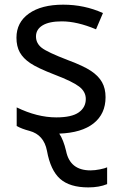

<svg xmlns="http://www.w3.org/2000/svg" viewBox="-20 -566 519 826"><path d="M234.9 8.8Q252.9 35.2 264.2 83Q280.8 167 369.1 167Q388.2 167 409.9 162.6Q431.6 158.2 440.9 153.8V226.1Q406.7 240.2 359.9 240.2Q280.3 240.2 238.8 203.6Q197.3 167 182.1 83Q168.9 13.7 106.9 -2.9Q73.2 -11.7 51.8 -23.9V-104Q140.1 -61 222.2 -61Q288.6 -61 318.8 -82.5Q349.1 -104 349.1 -140.1Q349.1 -171.9 320.1 -193.8Q291 -215.8 216.8 -244.1Q141.1 -273.4 110.4 -294.2Q79.6 -314.9 65.2 -340.8Q50.8 -366.7 50.8 -403.8Q50.8 -469.7 104.5 -507.8Q158.2 -545.9 252 -545.9Q343.3 -545.9 422.9 -509.8L393.1 -439.9Q311.5 -474.1 246.1 -474.1Q191.4 -474.1 163.1 -456.8Q134.8 -439.5 134.8 -409.2Q134.8 -379.9 159.2 -360.6Q183.6 -341.3 272.9 -307.1Q339.8 -282.2 371.8 -260.7Q403.8 -239.3 418.9 -212.4Q434.1 -185.5 434.1 -147.9Q434.1 -76.2 382.8 -35.4Q331.5 5.4 234.9 8.8Z"/></svg>

Font: Noto Sans Southeast Asian
Style: Regular
Weight: 400
Designer: Monotype Design Team
Foundry: Monotype Imaging Inc.
Version: Version 1.06 uh; ttfautohint (v1.4.1)